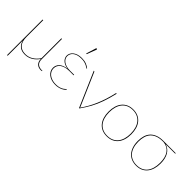

<svg xmlns="http://www.w3.org/2000/svg" viewBox="36 -1550 2554 2554"><g transform="rotate(45 1313.0 -273.0)"><path d="M572 -6V-1Q572 4 550 4Q529.5 4 510.5 -2Q491.5 -8 477.2 -20.8Q463 -33.5 454.2 -53.5Q445.5 -73.5 445.5 -102Q411 -51 361.2 -21.5Q311.5 8 253.5 8Q188.5 8 151.5 -22.8Q114.5 -53.5 102 -110Q102.5 -97.5 102.8 -83.8Q103 -70 103.2 -56.2Q103.5 -42.5 103.5 -29.2Q103.5 -16 103.5 -5V180H97.5Q94.5 180 93 178.2Q91.5 176.5 91.5 174V-490H103.5V-176Q103.5 -135 112.5 -102.8Q121.5 -70.5 140.2 -48Q159 -25.5 187 -13.8Q215 -2 253.5 -2Q311 -2 359.5 -31.8Q408 -61.5 444.5 -115.5V-490H456.5V-103.5Q456.5 -78 464 -59.5Q471.5 -41 485 -29.2Q498.5 -17.5 517 -11.8Q535.5 -6 558 -6Z M979.5 -58Q972 -47 957.8 -35.8Q943.5 -24.5 923.8 -15.2Q904 -6 878.8 0Q853.5 6 823.5 6Q783 6 749.8 -4.5Q716.5 -15 692.5 -33.8Q668.5 -52.5 655.2 -78.2Q642 -104 642 -134Q642 -157.5 650.8 -179Q659.5 -200.5 677.8 -217.8Q696 -235 723.8 -246.5Q751.5 -258 789.5 -262Q752.5 -266.5 727.2 -278.8Q702 -291 686.5 -307.2Q671 -323.5 664 -342Q657 -360.5 657 -377.5Q657 -399 667 -420.5Q677 -442 697.5 -459.2Q718 -476.5 749.2 -487.2Q780.5 -498 823 -498Q873 -498 909.8 -483.8Q946.5 -469.5 971.5 -447L968.5 -444Q966.5 -442 964.5 -442Q961.5 -442 952.5 -449.2Q943.5 -456.5 926.8 -465Q910 -473.5 884.5 -480.8Q859 -488 823 -488Q782.5 -488 753.2 -478.5Q724 -469 705 -453.5Q686 -438 676.8 -418Q667.5 -398 667.5 -377.5Q667.5 -354.5 679 -334.2Q690.5 -314 711.5 -299Q732.5 -284 762 -275.5Q791.5 -267 827.5 -267H908V-257H827.5Q786 -257 753.5 -248Q721 -239 698.8 -222.8Q676.5 -206.5 665 -184Q653.5 -161.5 653.5 -134.5Q653.5 -106 666 -82Q678.5 -58 701 -40.8Q723.5 -23.5 754.8 -13.8Q786 -4 823.5 -4Q864 -4 891.5 -13Q919 -22 936.2 -33Q953.5 -44 962 -53Q970.5 -62 973.5 -62Q975.5 -62 977.5 -60ZM820.5 -579.5 866 -725.5H875Q879.5 -725.5 882 -721.5Q884.5 -717.5 882 -712L832 -579.5Z M1486.5 -490Q1473.5 -434 1459.8 -386.2Q1446 -338.5 1431.2 -296.5Q1416.5 -254.5 1399.8 -216.8Q1383 -179 1363.8 -143.2Q1344.5 -107.5 1322.2 -72.2Q1300 -37 1274 0H1267L1054 -490H1061Q1065 -490 1067 -487.8Q1069 -485.5 1070 -483L1265 -34Q1267.5 -28.5 1269.2 -23.5Q1271 -18.5 1272 -13Q1306.5 -61 1335.8 -113Q1365 -165 1389.8 -222.8Q1414.5 -280.5 1435 -344.5Q1455.5 -408.5 1471.5 -480.5Q1472.5 -486 1475 -488Q1477.5 -490 1480.5 -490Z M1791.5 -498Q1843 -498 1883 -479.8Q1923 -461.5 1950.2 -428.5Q1977.5 -395.5 1991.5 -348.8Q2005.5 -302 2005.5 -245Q2005.5 -188 1991.5 -141.8Q1977.5 -95.5 1950.2 -62.5Q1923 -29.5 1883 -11.8Q1843 6 1791.5 6Q1739.5 6 1699.8 -11.8Q1660 -29.5 1632.8 -62.5Q1605.5 -95.5 1591.5 -141.8Q1577.5 -188 1577.5 -245Q1577.5 -302 1591.5 -348.8Q1605.5 -395.5 1632.8 -428.5Q1660 -461.5 1699.8 -479.8Q1739.5 -498 1791.5 -498ZM1791.5 -4Q1841.5 -4 1879.5 -21.5Q1917.5 -39 1942.8 -70.5Q1968 -102 1980.8 -146.5Q1993.5 -191 1993.5 -245Q1993.5 -299 1980.8 -343.8Q1968 -388.5 1942.8 -420.5Q1917.5 -452.5 1879.5 -470.2Q1841.5 -488 1791.5 -488Q1741 -488 1703.2 -470.2Q1665.5 -452.5 1640.2 -420.5Q1615 -388.5 1602.2 -343.8Q1589.5 -299 1589.5 -245Q1589.5 -191 1602.2 -146.5Q1615 -102 1640.2 -70.5Q1665.5 -39 1703.2 -21.5Q1741 -4 1791.5 -4Z M2370.5 -475Q2307.5 -475 2263.5 -458Q2219.5 -441 2192.2 -410.5Q2165 -380 2152.8 -337.2Q2140.5 -294.5 2140.5 -243.5Q2140.5 -186 2154.5 -141.5Q2168.5 -97 2194.8 -66.5Q2221 -36 2258.8 -20Q2296.5 -4 2344 -4Q2393.5 -4 2431.2 -21Q2469 -38 2494 -69.5Q2519 -101 2531.8 -146Q2544.5 -191 2544.5 -247Q2544.5 -349.5 2503 -408Q2461.5 -466.5 2382.5 -475ZM2602.5 -485V-483Q2602.5 -480 2600.5 -477.5Q2598.5 -475 2593 -475H2421.5Q2455 -465 2480.2 -445Q2505.5 -425 2522.5 -395.8Q2539.5 -366.5 2548 -329Q2556.5 -291.5 2556.5 -247Q2556.5 -190.5 2542.8 -143.8Q2529 -97 2502.2 -63.8Q2475.5 -30.5 2436 -12.2Q2396.5 6 2344.5 6Q2295.5 6 2255.8 -10.5Q2216 -27 2187.8 -59Q2159.5 -91 2144 -137.5Q2128.5 -184 2128.5 -244Q2128.5 -298 2142 -342.5Q2155.5 -387 2184.8 -418.5Q2214 -450 2259.8 -467.5Q2305.5 -485 2370 -485Z"/></g></svg>

Font: Lato 2
Style: Regular
Weight: 100
Designer: Lukasz Dziedzic with Adam Twardoch and Botio Nikoltchev
Foundry: tyPoland Lukasz Dziedzic
Version: Version 2.015; 2015-08-06; http://www.latofonts.com/